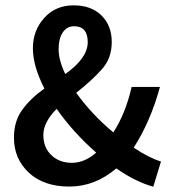

<svg xmlns="http://www.w3.org/2000/svg" viewBox="-20 -686 640 718"><path d="M103 -505.4Q103 -572.3 145.5 -619.1Q188 -666 254.9 -666Q321.8 -666 359.9 -627.9Q397.9 -589.8 397.9 -528.8Q397.9 -467.8 360.8 -426.8Q323.7 -385.3 265.1 -338.9Q323.2 -257.8 403.8 -190.9Q449.7 -261.7 472.2 -360.8H578.1Q543 -231.9 480 -133.8Q538.1 -95.2 582 -82L553.2 12.2Q487.3 -5.9 415 -56.2Q335 11.7 239.3 11.7Q143.6 11.7 87.4 -40.5Q31.7 -93.3 32.2 -171.9Q32.2 -231.9 62.5 -274.4Q92.8 -316.9 146 -355Q103 -439 103 -505.4ZM256.8 -587.9Q230.5 -587.9 214.8 -564.9Q199.2 -542 199.2 -501.5Q199.2 -460.9 224.1 -409.2Q308.1 -468.8 308.1 -528.3Q308.1 -587.9 256.8 -587.9ZM142.1 -181.6Q142.1 -133.8 172.4 -105.5Q202.1 -77.1 249 -77.1Q295.9 -77.1 339.8 -115.2Q253.9 -190.4 191.9 -278.8Q142.1 -229 142.1 -181.6Z"/></svg>

Font: SourceCodePro-Semibold
Style: Regular
Weight: 600
Monospace: yes
Designer: Paul D. Hunt
Foundry: Adobe Systems Incorporated
Version: Version 1.009;PS 1.000;hotconv 1.0.70;makeotf.lib2.5.5900